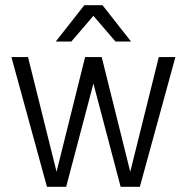

<svg xmlns="http://www.w3.org/2000/svg" viewBox="-20 -720 720 740"><path d="M88 -500 198 -58 308 -500H372L482 -58L592 -500H656L519 0H445L340 -398L235 0H161L24 -500ZM375 -700 485 -560H425L340 -659L255 -560H195L305 -700Z"/></svg>

Font: Epunda Sans Light
Style: Regular
Weight: 300
Designer: Simon Atzbach
Foundry: typofactur
Version: Version 2.204; ttfautohint (v1.8.4.7-5d5b)